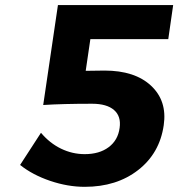

<svg xmlns="http://www.w3.org/2000/svg" viewBox="-20 -720 693 746"><path d="M58.1 -79.1 139.2 -204.1Q173.3 -163.6 217.3 -142.3Q261.2 -121.1 309.1 -121.1Q366.2 -121.1 402.3 -148.2Q438.5 -175.3 444.8 -223.1Q451.2 -268.1 423.1 -292.5Q395 -316.9 337.9 -316.9Q222.7 -316.9 147.9 -312L205.1 -700.2H652.8L633.8 -567.9H331.1L313 -444.8L386.2 -445.8Q503.9 -445.8 566.9 -387Q629.9 -328.1 616.2 -233.9Q600.6 -124.5 516.8 -59.3Q433.1 5.9 309.1 5.9Q243.2 5.9 174.8 -17.3Q106.4 -40.5 58.1 -79.1Z"/></svg>

Font: Trueno SemiBold
Style: Italic
Weight: 600
Designer: Julieta Ulanovsky
Foundry: Julieta Ulanovsky
Version: Version 3.001b | FøM Fix